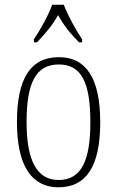

<svg xmlns="http://www.w3.org/2000/svg" viewBox="-20 -786 497 816"><path d="M124 -619V-606H137C175 -646 201 -676 227 -722C252 -676 277 -646 316 -606H329V-619C303 -657 268 -721 251 -766H202C186 -721 150 -657 124 -619ZM228 10C345 10 406 -76 406 -267C406 -453 346 -543 231 -543C110 -543 52 -453 52 -267C52 -78 117 10 228 10ZM229 -21C135 -21 93 -107 93 -267C93 -430 130 -512 230 -512C328 -512 364 -432 364 -267C364 -109 329 -21 229 -21Z"/></svg>

Font: Noto Serif Devanagari Condensed ExtraLight
Style: Regular
Weight: 200
Width: 3
Designer: Universal Thirst, Indian Type Foundry and the Monotype Design Team
Foundry: Monotype Imaging Inc.
Version: Version 2.004